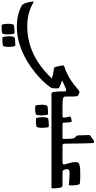

<svg xmlns="http://www.w3.org/2000/svg" viewBox="-141 -1172 1213 2434"><g transform="rotate(90 466.0 45.5)"><path d="M-731 222Q-666 264 -587 285.5Q-508 307 -422 307Q-234 307 -69 229Q96 151 244 -5Q196 -19 166 -24Q136 -29 105 -33Q99 -44 92.5 -67Q86 -90 82 -115Q78 -140 78 -157Q155 -182 212 -213.5Q269 -245 315 -281Q361 -317 406 -355Q432 -353 449.5 -343.5Q467 -334 469 -316Q471 -300 471.5 -284Q472 -268 472 -242Q472 -229 472 -213.5Q472 -198 472 -178Q472 -150 502.5 -145Q533 -140 582 -140V0H434Q417 0 412 -45Q407 -90 407 -160Q407 -176 403.5 -181Q400 -186 389 -186Q380 -186 359.5 -177Q339 -168 314.5 -156.5Q290 -145 268 -135Q310 -120 338 -107.5Q366 -95 367 -89Q368 -84 368.5 -75.5Q369 -67 369 -56Q369 -44 368 -31Q367 -18 364 0Q347 28 310 71.5Q273 115 218.5 164.5Q164 214 95 262.5Q26 311 -55 351Q-136 391 -226.5 415Q-317 439 -413 439Q-494 439 -560 423Q-626 407 -680 377Q-695 369 -707 342Q-719 315 -725.5 281.5Q-732 248 -731 222ZM-427 475Q-395 469 -357 469Q-349 469 -341.5 469Q-334 469 -326 470Q-320 486 -317.5 510Q-315 534 -315 555Q-315 582 -319.5 603Q-324 624 -334 626Q-350 630 -368 631Q-386 632 -405 632Q-413 632 -421.5 631.5Q-430 631 -438 630Q-444 614 -447 591.5Q-450 569 -450 547Q-450 519 -444.5 497.5Q-439 476 -427 475ZM-268 465Q-236 459 -199 459Q-191 459 -183.5 459Q-176 459 -168 460Q-162 476 -159.5 500Q-157 524 -157 545Q-157 572 -161.5 593Q-166 614 -176 616Q-192 620 -210 621Q-228 622 -247 622Q-255 622 -263.5 621.5Q-272 621 -280 620Q-286 604 -289 581.5Q-292 559 -292 537Q-292 509 -286.5 487.5Q-281 466 -268 465Z M804 -148Q805 -140 821 -140H911V0H542V-140H727Q739 -140 739 -159Q739 -180 732.5 -204Q726 -228 726 -234Q726 -241 738 -246Q763 -256 794 -256Q800 -226 801 -202Q802 -178 804 -148ZM599 50Q631 44 669 44Q677 44 684.5 44Q692 44 700 45Q706 61 708.5 85Q711 109 711 130Q711 157 706.5 178Q702 199 692 201Q676 205 658 206Q640 207 621 207Q613 207 604.5 206.5Q596 206 588 205Q582 189 579 166.5Q576 144 576 122Q576 94 581.5 72.5Q587 51 599 50ZM758 40Q790 34 827 34Q835 34 842.5 34Q850 34 858 35Q864 51 866.5 75Q869 99 869 120Q869 147 864.5 168Q860 189 850 191Q834 195 816 196Q798 197 779 197Q771 197 762.5 196.5Q754 196 746 195Q740 179 737 156.5Q734 134 734 112Q734 84 739.5 62.5Q745 41 758 40Z M1008 -223Q1007 -265 1000.5 -282Q994 -299 986 -304.5Q978 -310 972 -315.5Q966 -321 965 -340Q964 -370 962.5 -408Q961 -446 960 -483Q974 -497 992.5 -509.5Q1011 -522 1027 -534Q1045 -548 1061 -533Q1062 -521 1063.5 -492Q1065 -463 1066 -424.5Q1067 -386 1067.5 -344Q1068 -302 1068.5 -264Q1069 -226 1069 -199Q1069 -159 1073.5 -149.5Q1078 -140 1092 -140Q1119 -140 1150 -140Q1181 -140 1200 -140V0H871V-140H996Q1004 -140 1007 -145Q1010 -150 1010 -167.5Q1010 -185 1008 -223Z M1160 -140H1588Q1604 -140 1612.5 -136.5Q1621 -133 1625 -121Q1630 -105 1633 -81Q1636 -57 1636 -35Q1636 -25 1635.5 -16Q1635 -7 1634 0Q1617 0 1579.5 0Q1542 0 1493.5 0Q1445 0 1393 0Q1341 0 1293.5 0Q1246 0 1210.5 0Q1175 0 1160 0ZM1596 -221Q1527 -225 1481.5 -228.5Q1436 -232 1414.5 -226.5Q1393 -221 1393 -198Q1394 -176 1401.5 -158Q1409 -140 1437 -140L1383 -103L1340 -113L1304 -140Q1324 -140 1330.5 -147.5Q1337 -155 1332 -171Q1321 -209 1314.5 -231Q1308 -253 1305.5 -270Q1303 -287 1303 -309Q1303 -341 1329 -351.5Q1355 -362 1395 -364Q1439 -366 1487 -365Q1535 -364 1577 -359Q1585 -358 1589.5 -342Q1594 -326 1596.5 -303Q1599 -280 1599 -259Q1599 -233 1596 -221Z"/></g></svg>

Font: Alkalami
Style: Regular
Weight: 400
Designer: Becca Hirsbrunner Spalinger
Foundry: SIL International
Version: Version 2.000